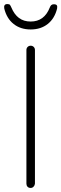

<svg xmlns="http://www.w3.org/2000/svg" viewBox="-30 -925 301 945"><path d="M142 -21Q141 -12 135 -6Q129 0 121 0Q111 0 105.5 -6Q100 -12 100 -21V-679Q100 -688 106 -694Q112 -700 121 -700Q130 -700 136 -694Q142 -688 142 -679ZM121 -780Q71 -780 37 -807Q3 -834 -9 -883Q-11 -893 -7.5 -899Q-4 -905 6 -905Q16 -905 19 -901Q22 -897 26 -888Q40 -854 63.5 -836.5Q87 -819 121 -819Q188 -819 215 -888Q218 -896 222.5 -900Q227 -904 235 -904Q246 -904 249.5 -899Q253 -894 251 -883Q239 -834 205 -807Q171 -780 121 -780Z"/></svg>

Font: Quicksand Light Light
Style: Regular
Weight: 300
Version: Version 3.006